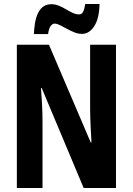

<svg xmlns="http://www.w3.org/2000/svg" viewBox="-20 -937 662 957"><path d="M558.1 0H397L188 -498H184.1Q187 -463.4 188.7 -432.9Q190.4 -402.3 191.2 -377Q191.9 -351.6 191.9 -331.1V0H64V-713.9H224.1L432.1 -227.1H436Q434.1 -260.7 432.6 -289.8Q431.2 -318.8 430.2 -343.8Q429.2 -368.7 429.2 -389.2V-713.9H558.1ZM148.9 -767.1Q149.9 -790.5 153.6 -816.4Q157.2 -842.3 166.5 -865Q175.8 -887.7 192.6 -901.9Q209.5 -916 235.8 -916Q255.9 -916 273.9 -908.4Q292 -900.9 309.1 -890.6Q326.2 -880.4 342.3 -872.8Q358.4 -865.2 374 -865.2Q387.7 -865.2 394.5 -878.9Q401.4 -892.6 404.8 -917H476.1Q474.6 -844.7 449.7 -806.4Q424.8 -768.1 388.7 -768.1Q369.6 -768.1 350.3 -775.9Q331.1 -783.7 313 -793.7Q294.9 -803.7 279.3 -811.5Q263.7 -819.3 252 -819.3Q241.2 -819.3 232.2 -806.9Q223.1 -794.4 219.7 -767.1Z"/></svg>

Font: Open Sans Condensed
Style: Regular
Weight: 400
Width: 3
Designer: Monotype Design Team
Foundry: Monotype Imaging Inc.
Version: Version 3.000